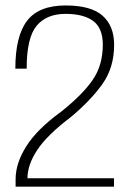

<svg xmlns="http://www.w3.org/2000/svg" viewBox="-20 -700 491 720"><path d="M38.5 0H407.5V-31.5H83Q83 -82 119.8 -137.8Q156.5 -193.5 245 -260.5Q319.5 -322.5 363.8 -384.5Q408 -446.5 408 -532Q408 -602.5 364.8 -641Q321.5 -679.5 226 -679.5Q125.5 -679.5 81.5 -622Q37.5 -564.5 37.5 -442.5H80Q80 -558.5 117.2 -603.2Q154.5 -648 226 -648Q293.5 -648 329.5 -621.2Q365.5 -594.5 365.5 -532.5Q365.5 -455 327.2 -399.8Q289 -344.5 209 -281Q119 -215.5 78.8 -151.8Q38.5 -88 38.5 -27.5Z"/></svg>

Font: Anybody UltraCondensed Thin ExtraLight
Style: Regular
Weight: 250
Version: Version 1.111